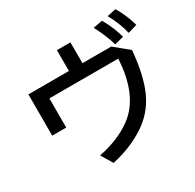

<svg xmlns="http://www.w3.org/2000/svg" viewBox="-194 -1088 1368 1350"><g transform="rotate(-30 490.0 -413.0)"><path d="M405.3 -834H515.1V-665H749L863.3 -570.8Q845.7 -372.6 791.5 -253.4Q733.9 -127.4 617.2 -53.7Q502 20 354 51.8L298.3 -41Q460.9 -73.7 568.8 -153.3Q733.4 -274.4 749 -566.9H189.9V-330.1H76.2V-665H405.3ZM780.3 -664.1Q762.2 -735.8 708 -840.8L783.2 -855Q834 -765.6 855 -683.1ZM903.3 -687Q885.3 -768.1 834 -862.8L905.3 -877.9Q949.7 -807.6 978 -709Z"/></g></svg>

Font: BIZ UDPGothic
Style: Bold
Weight: 700
Designer: TypeBank Co., Ltd.
Foundry: Morisawa Inc.
Version: Version 1.051